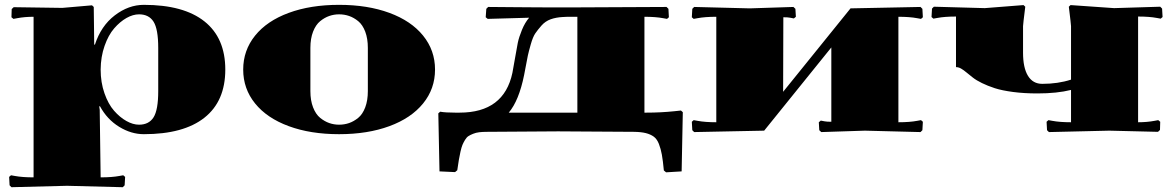

<svg xmlns="http://www.w3.org/2000/svg" viewBox="-20 -550 4888 801"><path d="M399.9 -259.8Q399.9 -206.1 415.8 -160.9Q431.6 -115.7 455.8 -88.1Q480 -60.5 507.3 -45.2Q534.7 -29.8 560.1 -29.8Q601.1 -29.8 620.6 -60.5Q640.1 -91.3 640.1 -169.9V-350.1Q640.1 -428.7 620.6 -459.5Q601.1 -490.2 560.1 -490.2Q534.7 -490.2 507.6 -474.9Q480.5 -459.5 456.3 -431.6Q432.1 -403.8 416.3 -358.6Q400.4 -313.5 399.9 -259.8ZM120.1 -480Q83 -480 51.8 -474.1L36.1 -471.2L27.8 -478L28.8 -512.2L37.1 -520L240.2 -517.1L363.8 -527.8L371.1 -521Q371.1 -514.2 372.1 -443.1Q373 -372.1 373 -363.8H376Q401.4 -441.9 458.7 -485.8Q516.1 -529.8 580.1 -529.8Q746.1 -529.8 833 -460.7Q919.9 -391.6 919.9 -259.8Q919.9 -127.9 833 -59.1Q746.1 9.8 580.1 9.8Q527.3 9.8 477.1 -21Q426.8 -51.8 397 -106.9L394 -106L396 -91.8L399.9 189.9Q446.8 189.9 478 184.1L494.1 181.2L502 188L500 223.1L492.2 231L259.8 225.1L27.8 231L20 223.1L18.1 188L25.9 181.2L42 184.1Q73.2 189.9 120.1 189.9Z M1604.5 -23.7Q1513.7 9.8 1394.5 9.8Q1275.4 9.8 1184.6 -23.7Q1093.8 -57.1 1044.2 -118.4Q994.6 -179.7 994.6 -259.8Q994.6 -339.8 1044.2 -401.4Q1093.8 -462.9 1184.6 -496.3Q1275.4 -529.8 1394.5 -529.8Q1513.7 -529.8 1604.5 -496.3Q1695.3 -462.9 1745.1 -401.4Q1794.9 -339.8 1794.9 -259.8Q1794.9 -179.7 1745.1 -118.4Q1695.3 -57.1 1604.5 -23.7ZM1394.5 -490.2Q1373.5 -490.2 1353.8 -483.4Q1334 -476.6 1315.7 -461.7Q1297.4 -446.8 1286.1 -418Q1274.9 -389.2 1274.9 -350.1V-169.9Q1274.9 -130.9 1286.1 -102.1Q1297.4 -73.2 1315.7 -58.3Q1334 -43.5 1353.8 -36.6Q1373.5 -29.8 1394.5 -29.8Q1416.5 -29.8 1436.3 -36.6Q1456.1 -43.5 1474.4 -58.3Q1492.7 -73.2 1503.7 -102.1Q1514.6 -130.9 1514.6 -169.9V-350.1Q1514.6 -389.2 1503.7 -418Q1492.7 -446.8 1474.4 -461.7Q1456.1 -476.6 1436.3 -483.4Q1416.5 -490.2 1394.5 -490.2Z M2668.5 -80.1H2676.8Q2736.8 -80.1 2792.5 -85.9L2820.8 -88.9L2828.6 -82L2823.7 165L2758.8 168.9L2749.5 161.1Q2745.6 119.6 2741.2 95.2Q2736.8 70.8 2728.8 50.3Q2720.7 29.8 2707.3 20Q2693.8 10.3 2674.6 5.4Q2655.3 0.5 2625.5 0L2308.6 -2L2011.7 0Q1993.2 0 1979.2 1.7Q1965.3 3.4 1953.9 8.1Q1942.4 12.7 1934.6 17.6Q1926.8 22.5 1920.2 33.4Q1913.6 44.4 1909.4 54.2Q1905.3 64 1901.1 82.5Q1897 101.1 1894.3 116.9Q1891.6 132.8 1887.7 160.2L1878.4 168L1813.5 165L1808.6 -77.1L1816.4 -84Q1837.9 -80.1 1878.4 -80.1H1897.5Q2082.5 -80.1 2117.7 -246.1Q2121.6 -265.1 2128.4 -306.2Q2135.3 -347.2 2140.1 -371.1Q2145 -395 2157.5 -425.3Q2169.9 -455.6 2187.5 -476.1L2014.6 -471.2L2006.3 -478L2008.8 -513.2L2016.6 -521Q2079.6 -520.5 2133.8 -520Q2188 -519.5 2230.7 -519.3Q2273.4 -519 2348.6 -519Q2420.9 -519 2760.7 -521L2768.6 -513.2L2770.5 -478L2762.7 -471.2L2746.6 -474.1Q2715.3 -480 2668.5 -480ZM2388.7 -80.1V-480H2348.6L2327.6 -479Q2299.3 -477.5 2277.1 -469.5Q2254.9 -461.4 2239 -443.4Q2223.1 -425.3 2213.1 -410.6Q2203.1 -396 2194.3 -365Q2185.5 -334 2182.1 -318.1Q2178.7 -302.2 2171.9 -265.1Q2168.5 -246.1 2166.5 -236.8Q2145 -130.4 2102.5 -80.1Z M3448.2 -42V-352.1L3168 -4.9L2876 1L2868.2 -6.8L2866.2 -42L2874 -48.8L2890.1 -45.9Q2921.4 -40 2968.3 -40V-480Q2921.4 -480 2890.1 -474.1L2874 -471.2L2866.2 -478L2868.2 -513.2L2876 -521L3107.9 -515.1L3290 -521L3298.3 -513.2L3300.3 -480L3292 -473.1L3276.4 -476.1Q3266.6 -478 3248 -478L3247.1 -167L3528.3 -515.1L3820.3 -521L3828.1 -513.2L3830.1 -478L3822.3 -471.2L3806.2 -474.1Q3774.9 -480 3728 -480V-40Q3774.9 -40 3806.2 -45.9L3822.3 -48.8L3830.1 -42L3828.1 -6.8L3820.3 1L3588.4 -4.9L3406.2 1L3397.9 -6.8L3396 -40L3404.3 -46.9L3419.9 -43.9Q3429.7 -42 3448.2 -42Z M4728 -481V-40Q4765.1 -40 4796.4 -45.9L4812 -48.8L4820.3 -42L4819.3 -7.8L4811 0L4607.9 -4.9L4356 1L4348.1 -6.8L4346.2 -42L4354 -48.8L4370.1 -45.9Q4401.4 -40 4448.2 -40V-174.8Q4389.6 -160.2 4308.1 -160.2Q4252.4 -160.2 4206.3 -166.3Q4160.2 -172.4 4130.1 -182.1Q4100.1 -191.9 4076.7 -203.4Q4053.2 -214.8 4038.3 -226.6Q4023.4 -238.3 4011.7 -248Q4000 -257.8 3989.5 -263.9Q3979 -270 3968.3 -270V-481Q3921.4 -481 3890.1 -475.1L3874 -472.2L3866.2 -479L3868.2 -514.2L3876 -522L4088.4 -516.1L4250 -528.8L4257.3 -522Q4248 -447.8 4248 -440.9V-330.1Q4248 -267.1 4268.6 -233.6Q4289.1 -200.2 4328.1 -200.2Q4394 -200.2 4448.2 -217.8V-440.9Q4448.2 -447.8 4439 -522L4446.3 -528.8L4627.9 -516.1L4820.3 -522L4828.1 -514.2L4830.1 -479L4822.3 -472.2L4806.2 -475.1Q4774.9 -481 4728 -481Z"/></svg>

Font: Yokawerad
Style: Regular
Weight: 500
Designer: gluk
Foundry: gluk
Version: Version 0.79